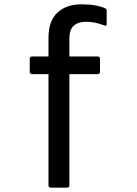

<svg xmlns="http://www.w3.org/2000/svg" viewBox="-20 -686 637 891"><path d="M216 185Q211 185 208 182Q205 179 205 175V-342H129Q125 -342 121.5 -344.5Q118 -347 118 -352V-414Q118 -419 121.5 -421.5Q125 -424 129 -424H205V-510Q205 -589 246.5 -627.5Q288 -666 358 -666Q395 -666 422 -661Q449 -656 467 -648Q475 -645 475 -637V-575Q475 -563 464 -568Q446 -575 424.5 -580Q403 -585 379 -585Q343 -585 322.5 -567Q302 -549 302 -506V-424H433Q438 -424 441 -421.5Q444 -419 444 -414V-352Q444 -347 441 -344.5Q438 -342 433 -342H302V175Q302 179 299 182Q296 185 292 185Z"/></svg>

Font: Sofia Sans Semi Condensed SemiBold
Style: Regular
Weight: 600
Designer: Botio Nikoltchev, Ani Petrova
Foundry: lettersoup
Version: Version 4.100